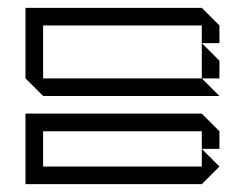

<svg xmlns="http://www.w3.org/2000/svg" viewBox="-20 -560 603 490"><path d="M495 -360V-450L540 -405V-360ZM90 -315 45 -360V-540H495L540 -495V-450H495V-495H90V-360H495L540 -315ZM45 -90V-270H495L540 -225V-180H495V-225H90V-135H495V-180L540 -135L495 -90Z"/></svg>

Font: Rubik Iso
Style: Regular
Weight: 400
Designer: Hubert and Fischer, NaN
Foundry: Hubert and Fischer, NaN
Version: Version 2.200